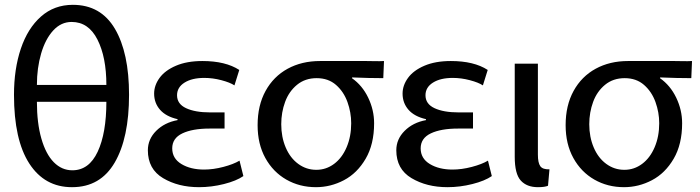

<svg xmlns="http://www.w3.org/2000/svg" viewBox="-20 -750 2901 796"><path d="M278 26Q165 26 101.5 -72Q38 -170 38 -357Q38 -464 66.5 -548.5Q95 -633 150 -681.5Q205 -730 282 -730Q398 -730 456.5 -630.5Q515 -531 515 -357Q515 -178 455.5 -76Q396 26 279 26ZM421 -398Q421 -513 384 -586Q347 -659 277 -659Q233 -659 200.5 -623.5Q168 -588 150.5 -528Q133 -468 133 -398ZM133 -328Q133 -240 151.5 -175.5Q170 -111 203 -77.5Q236 -44 280 -44Q349 -44 385 -121Q421 -198 421 -328Z M716 -256Q668 -267 643.5 -295Q619 -323 619 -362Q619 -396 641.5 -427Q664 -458 709.5 -477.5Q755 -497 819 -497Q915 -497 972 -460L952 -396Q934 -408 898 -417.5Q862 -427 827 -427Q776 -427 745 -407.5Q714 -388 714 -355Q714 -319 751.5 -301.5Q789 -284 851 -284H911V-217H849Q778 -217 736 -197Q694 -177 694 -135Q694 -93 732 -70Q770 -47 826 -47Q864 -47 906 -58Q948 -69 973 -84L989 -20Q960 0 908.5 13Q857 26 805 26Q719 26 656 -11.5Q593 -49 593 -127Q593 -173 627.5 -207.5Q662 -242 716 -252Z M1439 -426Q1482 -396 1506.5 -345Q1531 -294 1531 -239Q1531 -152 1496 -92Q1461 -32 1406 -3Q1351 26 1290 26Q1222 26 1167 -5.5Q1112 -37 1080 -95Q1048 -153 1048 -231Q1048 -313 1081 -373Q1114 -433 1172.5 -465Q1231 -497 1307 -497H1460H1499Q1514 -497 1534 -496.5Q1554 -496 1572 -497L1569 -426Q1511 -426 1440 -429ZM1292 -46Q1332 -46 1365 -70.5Q1398 -95 1417 -139.5Q1436 -184 1436 -239Q1436 -284 1420.5 -327Q1405 -370 1373 -398Q1341 -426 1293 -426Q1245 -426 1211.5 -398.5Q1178 -371 1162 -327.5Q1146 -284 1146 -235Q1146 -182 1164.5 -138.5Q1183 -95 1216.5 -70.5Q1250 -46 1291 -46Z M1746 -256Q1698 -267 1673.5 -295Q1649 -323 1649 -362Q1649 -396 1671.5 -427Q1694 -458 1739.5 -477.5Q1785 -497 1849 -497Q1945 -497 2002 -460L1982 -396Q1964 -408 1928 -417.5Q1892 -427 1857 -427Q1806 -427 1775 -407.5Q1744 -388 1744 -355Q1744 -319 1781.5 -301.5Q1819 -284 1881 -284H1941V-217H1879Q1808 -217 1766 -197Q1724 -177 1724 -135Q1724 -93 1762 -70Q1800 -47 1856 -47Q1894 -47 1936 -58Q1978 -69 2003 -84L2019 -20Q1990 0 1938.5 13Q1887 26 1835 26Q1749 26 1686 -11.5Q1623 -49 1623 -127Q1623 -173 1657.5 -207.5Q1692 -242 1746 -252Z M2210 -109Q2210 -75 2220 -61Q2230 -47 2258 -48L2252 20Q2239 26 2210 26Q2164 26 2139 -1.5Q2114 -29 2114 -100V-486H2210Z M2716 -426Q2759 -396 2783.5 -345Q2808 -294 2808 -239Q2808 -152 2773 -92Q2738 -32 2683 -3Q2628 26 2567 26Q2499 26 2444 -5.5Q2389 -37 2357 -95Q2325 -153 2325 -231Q2325 -313 2358 -373Q2391 -433 2449.5 -465Q2508 -497 2584 -497H2737H2776Q2791 -497 2811 -496.5Q2831 -496 2849 -497L2846 -426Q2788 -426 2717 -429ZM2569 -46Q2609 -46 2642 -70.5Q2675 -95 2694 -139.5Q2713 -184 2713 -239Q2713 -284 2697.5 -327Q2682 -370 2650 -398Q2618 -426 2570 -426Q2522 -426 2488.5 -398.5Q2455 -371 2439 -327.5Q2423 -284 2423 -235Q2423 -182 2441.5 -138.5Q2460 -95 2493.5 -70.5Q2527 -46 2568 -46Z"/></svg>

Font: LINE Seed Sans KR Regular
Style: Regular
Weight: 400
Designer: LINE VX Design & Sandoll Inc & Dalton Maag Ltd
Foundry: Sandoll Inc.
Version: Version 1.000